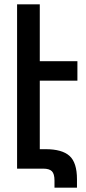

<svg xmlns="http://www.w3.org/2000/svg" viewBox="-20 -780 400 888"><path d="M164 -407V-90H191Q267 -90 301.5 -59Q336 -28 336 49V88H232V55Q232 24 220 12Q208 0 180 0H59V-760H164V-497H338V-407Z"/></svg>

Font: Noto Sans Armenian Medium Cond
Style: Regular
Weight: 500
Width: 3
Designer: Monotype Design team
Foundry: Monotype Imaging Inc.
Version: Version 1.000